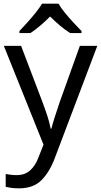

<svg xmlns="http://www.w3.org/2000/svg" viewBox="-20 -786 550 1046"><path d="M1 -536H95L211 -231Q226 -191 238 -154.5Q250 -118 256 -85H260Q266 -110 279 -150.5Q292 -191 306 -232L415 -536H510L279 74Q251 150 206.5 195Q162 240 84 240Q60 240 42 237.5Q24 235 11 232V162Q22 164 37.5 166Q53 168 70 168Q116 168 144.5 142Q173 116 189 73L217 2ZM299 -766Q311 -744 333.5 -716.5Q356 -689 380.5 -662.5Q405 -636 424 -617V-606H362Q336 -622 308 -645.5Q280 -669 253 -696Q226 -669 199 -646Q172 -623 146 -606H86V-617Q105 -637 128.5 -663Q152 -689 174 -716.5Q196 -744 209 -766Z"/></svg>

Font: Noto Sans Lydian
Style: Regular
Weight: 400
Designer: Monotype Design Team
Foundry: Monotype Imaging Inc.
Version: Version 2.002; ttfautohint (v1.8.4.7-5d5b)